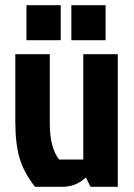

<svg xmlns="http://www.w3.org/2000/svg" viewBox="-20 -720 517 740"><path d="M220 0H115Q71 -56 55 -112Q39 -168 39 -252V-511H172V-242Q172 -151 208 -105H301V-511H434V0H329L311 -36Q273 0 220 0ZM82 -565V-700H214V-565ZM255 -565V-700H387V-565Z"/></svg>

Font: Jockey One
Style: Regular
Weight: 400
Designer: TypeTogether
Foundry: TypeTogether
Version: Version 1.002